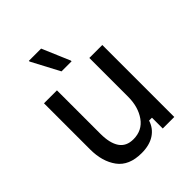

<svg xmlns="http://www.w3.org/2000/svg" viewBox="-201 -816 943 943"><g transform="rotate(-45 271.0 -344.0)"><path d="M231.7 12.5Q144.2 12.5 104.6 -41.7Q65 -95.8 65 -179.2V-500H155V-198.3Q155 -133.3 178.3 -98.8Q201.7 -64.2 250.8 -64.2Q312.5 -64.2 346.2 -112.1Q380 -160 380 -230.8V-500H470V0H390V-75H370Q356.7 -33.3 321.2 -10.4Q285.8 12.5 231.7 12.5ZM306.7 -550H236.7L160 -695V-700H245L306.7 -555Z"/></g></svg>

Font: Familjen Grotesk Variable
Style: Regular
Weight: 400
Designer: Anders Wikstroem, Jonas Baeckman, Matilda Gysing, Kristian Moeller
Foundry: Familjen STHLM AB
Version: Version 2.000